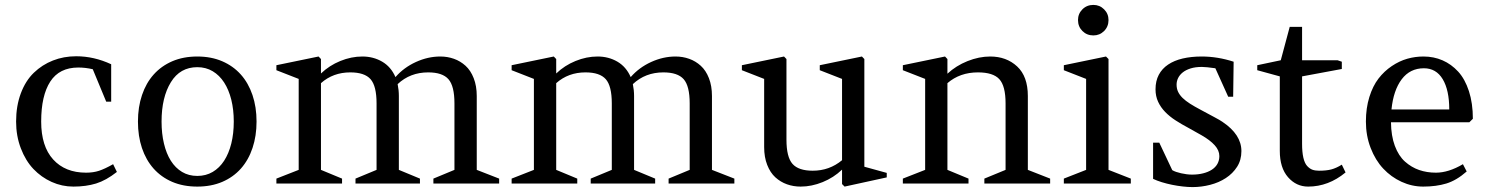

<svg xmlns="http://www.w3.org/2000/svg" viewBox="-20 -740 5998 774"><path d="M275.9 12.2Q230 12.2 188.2 -6.6Q146.5 -25.4 114.7 -58.8Q83 -92.3 64 -142.1Q44.9 -191.9 44.9 -250Q44.9 -313 64 -363.8Q83 -414.6 116.5 -446.8Q149.9 -479 193.4 -496.1Q236.8 -513.2 287.1 -513.2Q358.9 -513.2 428.2 -481V-330.1H408.2L354 -460.9Q324.7 -467.8 295.9 -467.8Q219.2 -467.8 182.6 -411.1Q146 -354.5 146 -250Q146 -150.4 194.3 -97.2Q242.7 -43.9 327.1 -43.9Q356 -43.9 379.2 -51.5Q402.3 -59.1 436 -78.1L451.2 -46.9Q407.7 -12.7 367.2 -0.2Q326.7 12.2 275.9 12.2Z M775.4 -512.2Q831.1 -512.2 875.5 -493.2Q919.9 -474.1 950.7 -439.7Q981.4 -405.3 997.8 -356.9Q1014.2 -308.6 1014.2 -250Q1014.2 -191.9 998 -143.6Q981.9 -95.2 951.2 -60.5Q920.4 -25.9 876 -6.8Q831.5 12.2 775.4 12.2Q718.8 12.2 674.3 -6.8Q629.9 -25.9 599.1 -60.5Q568.4 -95.2 552.2 -143.3Q536.1 -191.4 536.1 -250Q536.1 -308.6 552.5 -356.9Q568.8 -405.3 599.6 -439.7Q630.4 -474.1 674.8 -493.2Q719.2 -512.2 775.4 -512.2ZM668.9 -408.7Q631.3 -347.7 631.3 -250Q631.3 -201.7 640.9 -161.4Q650.4 -121.1 668.7 -92Q687 -63 713.9 -46.9Q740.7 -30.8 775.4 -30.8Q810.1 -30.8 837.4 -46.9Q864.7 -63 883.5 -92Q902.3 -121.1 912.4 -161.4Q922.4 -201.7 922.4 -250Q922.4 -297.9 912.4 -338.1Q902.3 -378.4 883.5 -407.5Q864.7 -436.5 837.4 -452.9Q810.1 -469.2 775.4 -469.2Q706.1 -469.2 668.9 -408.7Z M1358.9 -20V0H1094.2V-20L1184.1 -55.2V-421.9L1094.2 -457V-477.1L1264.2 -512.2L1273.9 -502V-443.8Q1307.6 -476.1 1351.8 -494.1Q1396 -512.2 1440.9 -512.2Q1484.9 -512.2 1520.5 -491.5Q1556.2 -470.7 1574.2 -429.2Q1607.9 -467.8 1656.5 -490Q1705.1 -512.2 1754.9 -512.2Q1784.2 -512.2 1810.1 -502.9Q1835.9 -493.7 1856.7 -474.9Q1877.4 -456.1 1889.6 -424.8Q1901.9 -393.6 1901.9 -353V-55.2L1992.2 -20V0H1727.1V-20L1812 -55.2V-323.2Q1812 -393.1 1787.8 -420.7Q1763.7 -448.2 1706.1 -448.2Q1633.3 -448.2 1583 -400.9Q1587.9 -376.5 1587.9 -353V-55.2L1672.9 -20V0H1413.1V-20L1498 -55.2V-323.2Q1498 -393.1 1473.9 -420.7Q1449.7 -448.2 1392.1 -448.2Q1322.8 -448.2 1273.9 -404.8V-55.2Z M2307.1 -20V0H2042.5V-20L2132.3 -55.2V-421.9L2042.5 -457V-477.1L2212.4 -512.2L2222.2 -502V-443.8Q2255.9 -476.1 2300 -494.1Q2344.2 -512.2 2389.2 -512.2Q2433.1 -512.2 2468.8 -491.5Q2504.4 -470.7 2522.5 -429.2Q2556.2 -467.8 2604.7 -490Q2653.3 -512.2 2703.1 -512.2Q2732.4 -512.2 2758.3 -502.9Q2784.2 -493.7 2804.9 -474.9Q2825.7 -456.1 2837.9 -424.8Q2850.1 -393.6 2850.1 -353V-55.2L2940.4 -20V0H2675.3V-20L2760.3 -55.2V-323.2Q2760.3 -393.1 2736.1 -420.7Q2711.9 -448.2 2654.3 -448.2Q2581.5 -448.2 2531.2 -400.9Q2536.1 -376.5 2536.1 -353V-55.2L2621.1 -20V0H2361.3V-20L2446.3 -55.2V-323.2Q2446.3 -393.1 2422.1 -420.7Q2397.9 -448.2 2340.3 -448.2Q2271 -448.2 2222.2 -404.8V-55.2Z M2970.7 -457V-477.1L3140.6 -512.2L3150.4 -502V-176.8Q3150.4 -106.9 3174.8 -79.3Q3199.2 -51.8 3256.3 -51.8Q3323.7 -51.8 3374.5 -94.2V-421.9L3284.7 -457V-477.1L3454.6 -512.2L3464.4 -502V-67.9L3554.7 -43V-24.9L3384.8 12.2L3374.5 2V-56.2Q3340.8 -23.9 3296.4 -5.9Q3252 12.2 3207.5 12.2Q3178.2 12.2 3152.3 2.9Q3126.5 -6.3 3105.7 -25.1Q3085 -43.9 3072.8 -75.2Q3060.5 -106.4 3060.5 -147V-421.9Z M3884.3 -20V0H3619.6V-20L3709.5 -55.2V-421.9L3619.6 -457V-477.1L3789.6 -512.2L3799.3 -502V-442.9Q3834 -475.1 3880.4 -493.7Q3926.8 -512.2 3971.7 -512.2Q4037.1 -512.2 4080.3 -472.2Q4123.5 -432.1 4123.5 -353V-55.2L4213.4 -20V0H3948.2V-20L4033.7 -55.2V-323.2Q4033.7 -393.6 4008.5 -420.9Q3983.4 -448.2 3922.4 -448.2Q3849.6 -448.2 3799.3 -404.8V-55.2Z M4538.6 -20V0H4268.6V-20L4358.4 -55.2V-421.9L4268.6 -457V-477.1L4438.5 -512.2L4448.7 -502V-55.2ZM4325.7 -659.2Q4325.7 -684.6 4343.5 -702.4Q4361.3 -720.2 4387.7 -720.2Q4413.1 -720.2 4430.9 -702.4Q4448.7 -684.6 4448.7 -659.2Q4448.7 -632.8 4430.9 -615Q4413.1 -597.2 4387.7 -597.2Q4361.3 -597.2 4343.5 -615Q4325.7 -632.8 4325.7 -659.2Z M4653.3 -165 4705.6 -54.2Q4711.9 -50.3 4721.2 -47.1Q4730.5 -43.9 4741.2 -41.5Q4752 -39.1 4763.2 -37.6Q4774.4 -36.1 4785.2 -36.1Q4810.1 -36.1 4830.3 -41.3Q4850.6 -46.4 4865.2 -55.9Q4879.9 -65.4 4887.7 -79.3Q4895.5 -93.3 4895.5 -110.8Q4895.5 -133.8 4876.7 -154.5Q4857.9 -175.3 4823.7 -194.8L4771.5 -224.1Q4743.7 -238.8 4719.5 -254.4Q4695.3 -270 4677.2 -288.6Q4659.2 -307.1 4648.7 -329.6Q4638.2 -352.1 4638.2 -379.9Q4638.2 -413.6 4651.4 -438.5Q4664.6 -463.4 4689 -479.7Q4713.4 -496.1 4747.8 -504.2Q4782.2 -512.2 4824.2 -512.2Q4888.7 -512.2 4953.1 -491.2L4951.2 -350.1H4931.2L4879.4 -464.8Q4860.8 -467.3 4847.4 -468.8Q4834 -470.2 4825.2 -470.2Q4798.8 -470.2 4779.5 -464.1Q4760.3 -458 4747.8 -448Q4735.4 -438 4729.2 -425.3Q4723.1 -412.6 4723.1 -398.9Q4723.1 -382.8 4729.2 -369.9Q4735.4 -356.9 4747.3 -345.2Q4759.3 -333.5 4777.3 -322Q4795.4 -310.5 4819.3 -297.9Q4853.5 -279.3 4875.7 -267.6Q4897.9 -255.9 4907.7 -249Q4984.4 -197.8 4984.4 -130.9Q4984.4 -94.7 4967 -67.6Q4949.7 -40.5 4921.6 -22.2Q4893.6 -3.9 4858.4 5.1Q4823.2 14.2 4787.6 14.2Q4769 14.2 4747.6 11.7Q4726.1 9.3 4704.6 4.9Q4683.1 0.5 4663.3 -5.6Q4643.6 -11.7 4628.4 -19V-165Z M5229 -432.1V-160.2Q5229 -127 5234.1 -104.5Q5239.3 -82 5249.3 -71Q5259.3 -60.1 5270.5 -55.9Q5281.7 -51.8 5297.4 -51.8Q5326.7 -51.8 5346.4 -56.9Q5366.2 -62 5389.2 -76.2L5404.3 -44.9Q5335.4 12.2 5253.4 12.2Q5205.6 12.2 5172.4 -25.6Q5139.2 -63.5 5139.2 -131.8V-432.1L5048.3 -457V-477.1L5143.1 -497.1L5179.2 -631.8H5229V-497.1H5372.1L5389.2 -491.2V-461.9Z M5903.3 -247.1H5587.4Q5587.9 -192.4 5603 -151.9Q5618.2 -111.3 5644 -88.4Q5669.9 -65.4 5700.9 -54.7Q5731.9 -43.9 5768.6 -43.9Q5819.3 -43.9 5877.4 -78.1L5892.6 -48.8Q5851.6 -12.7 5810.5 -0.2Q5769.5 12.2 5717.3 12.2Q5671.9 12.2 5629.9 -7.1Q5587.9 -26.4 5556.2 -60.3Q5524.4 -94.2 5505.4 -143.6Q5486.3 -192.9 5486.3 -250Q5486.3 -304.2 5500.2 -348.9Q5514.2 -393.6 5537.1 -423.3Q5560.1 -453.1 5590.6 -473.6Q5621.1 -494.1 5653.1 -503.2Q5685.1 -512.2 5718.3 -512.2Q5759.8 -512.2 5795.2 -496.8Q5830.6 -481.4 5858.2 -451.4Q5885.7 -421.4 5901.6 -372.6Q5917.5 -323.7 5917.5 -261.2ZM5720.2 -464.8Q5664.1 -464.8 5630.6 -420.4Q5597.2 -376 5589.4 -298.8H5822.3Q5822.3 -377 5795.9 -420.9Q5769.5 -464.8 5720.2 -464.8Z"/></svg>

Font: Amethysta
Style: Regular
Weight: 400
Designer: Konstantin Vinogradov, Alexei Vanyashin
Foundry: Cyreal (www.cyreal.org)
Version: Version 1.003